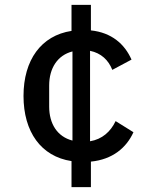

<svg xmlns="http://www.w3.org/2000/svg" viewBox="-20 -650 640 784"><path d="M351.2 114V9.9C439.6 1.1 496.1 -46.5 524.9 -110.1L452.1 -155.5C431.5 -112.2 397 -81.3 347.7 -73.2V-442.5C392.8 -433.2 422.9 -404.8 438.6 -364.7L517 -406.6C489 -470.2 435.7 -517 351.2 -525.9V-630H272V-523.8C148.4 -505 76 -405.2 76 -258.2C76 -111.5 147.7 -11 272 7.8V114ZM180.8 -214.8V-301.1C180.8 -371.1 214.5 -424.4 275.9 -440V-76C213.4 -92 180.8 -145.2 180.8 -214.8Z"/></svg>

Font: Margiela Mono Medium
Style: Regular
Weight: 500
Designer: Mike Abbink, Paul van der Laan, Pieter van Rosmalen
Foundry: Bold Monday
Version: Version 2.003 2021